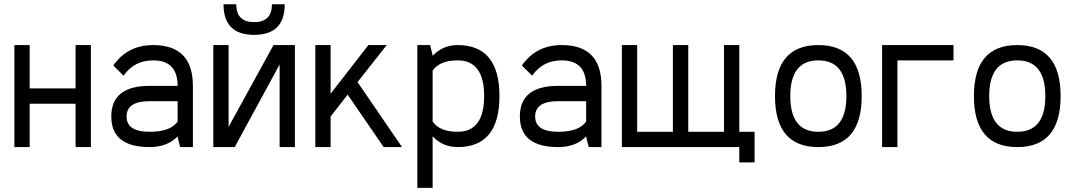

<svg xmlns="http://www.w3.org/2000/svg" viewBox="-20 -704 5145 919"><path d="M122.1 -488.3V-280.8H341.8V-488.3H415V0H341.8V-207.5H122.1V0H48.8V-488.3Z M712.9 -488.3Q903.3 -488.3 903.3 -293V0H842.3L830.1 -48.8V-51.3Q781.7 0 695.8 0Q512.7 0 512.7 -146.5Q512.7 -293 695.8 -293H830.1Q830.1 -415 712.9 -415Q668.5 -415 633.5 -397.5Q598.6 -379.9 571.3 -341.8L522.5 -390.6Q590.8 -488.3 712.9 -488.3ZM695.8 -219.7Q585.9 -219.7 585.9 -146.5Q585.9 -73.2 695.8 -73.2Q795.9 -73.2 830.1 -122.1V-219.7Z M1001 0V-488.3H1074.2V-96.7L1289.1 -488.3H1391.6V0H1318.4V-395.5L1103.5 0ZM1049.8 -683.6H1110.8Q1110.8 -598.1 1196.3 -598.1Q1281.7 -598.1 1281.7 -683.6H1342.8Q1342.8 -537.1 1196.3 -537.1Q1049.8 -537.1 1049.8 -683.6Z M1831.1 -488.3 1691.4 -311 1904.3 0H1816.4L1644 -251L1562.5 -146.5V0H1489.3V-488.3H1562.5V-255.4L1743.2 -488.3Z M2170.4 -488.3Q2370.6 -488.3 2370.6 -244.1Q2370.6 0 2170.4 0Q2099.1 0 2050.8 -51.3V195.3H1977.5V-488.3H2038.6L2050.8 -439.5V-436.5Q2098.6 -488.3 2170.4 -488.3ZM2050.8 -122.1Q2085 -73.2 2170.4 -73.2Q2297.4 -73.2 2297.4 -244.1Q2297.4 -415 2170.4 -415Q2085 -415 2050.8 -366.2Z M2668.5 -488.3Q2858.9 -488.3 2858.9 -293V0H2797.9L2785.6 -48.8V-51.3Q2737.3 0 2651.4 0Q2468.3 0 2468.3 -146.5Q2468.3 -293 2651.4 -293H2785.6Q2785.6 -415 2668.5 -415Q2624 -415 2589.1 -397.5Q2554.2 -379.9 2526.9 -341.8L2478 -390.6Q2546.4 -488.3 2668.5 -488.3ZM2651.4 -219.7Q2541.5 -219.7 2541.5 -146.5Q2541.5 -73.2 2651.4 -73.2Q2751.5 -73.2 2785.6 -122.1V-219.7Z M2956.5 0V-488.3H3029.8V-73.2H3200.7V-488.3H3274.4V-73.2H3445.3V-488.3H3518.6V-73.2H3591.8V73.2H3518.6V0Z M3689.5 -244.1Q3689.5 -488.3 3897 -488.3Q4104.5 -488.3 4104.5 -244.1Q4104.5 0 3897 0Q3689.5 0 3689.5 -244.1ZM4031.2 -244.1Q4031.2 -415 3897 -415Q3762.7 -415 3762.7 -244.1Q3762.7 -73.2 3897 -73.2Q4031.2 -73.2 4031.2 -244.1Z M4543.9 -488.3V-415H4275.4V0H4202.1V-488.3Z M4641.6 -244.1Q4641.6 -488.3 4849.1 -488.3Q5056.6 -488.3 5056.6 -244.1Q5056.6 0 4849.1 0Q4641.6 0 4641.6 -244.1ZM4983.4 -244.1Q4983.4 -415 4849.1 -415Q4714.8 -415 4714.8 -244.1Q4714.8 -73.2 4849.1 -73.2Q4983.4 -73.2 4983.4 -244.1Z"/></svg>

Font: Sanitrixie
Style: Regular
Weight: 400
Designer: Jayvee D. Enaguas (Grand Chaos)
Version: Version 1.1 - 6/9/2013